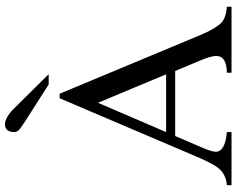

<svg xmlns="http://www.w3.org/2000/svg" viewBox="-111 -858 969 787"><g transform="rotate(-90 373.5 -464.5)"><path d="M7.8 0V-19Q49.8 -22 75.2 -50.8Q85.9 -63 97.4 -84.5Q108.9 -106 122.1 -136.7L364.3 -704.6H382.8L621.6 -131.8Q636.2 -96.7 649.7 -74.2Q663.1 -51.8 674.3 -41Q696.8 -22 739.3 -19V0H468.8V-19Q537.6 -20 537.6 -63Q537.6 -84.5 517.6 -131.8L476.1 -231H209.5L162.1 -120.6Q145 -80.6 145 -64.5Q145 -26.4 225.6 -19V0ZM225.6 -268.1H462.4L345.7 -547.4ZM420.9 -749.5 271 -845.2Q258.3 -853.5 241.9 -865Q225.6 -876.5 225.6 -889.6Q225.6 -928.7 258.3 -928.7Q271 -928.7 287.8 -918.9Q304.7 -909.2 318.8 -895L462.9 -749.5Z"/></g></svg>

Font: Nuosu SIL
Style: Regular
Weight: 400
Designer: Peter Constable, Alex Kotlar, Peter Martin
Foundry: SIL International
Version: Version 2.300